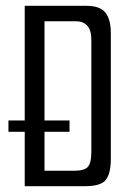

<svg xmlns="http://www.w3.org/2000/svg" viewBox="-20 -640 439 660"><path d="M65 -620H277Q324 -620 342.5 -596.5Q361 -573 361 -526V-95Q361 -44 344 -22Q327 0 273 0H65ZM9 -187V-226H219V-187ZM234 -53Q270 -53 282 -66.5Q294 -80 294 -117V-504Q294 -536 280 -551.5Q266 -567 241 -567H133V-53Z"/></svg>

Font: Smooch Sans Thin Medium
Style: Regular
Weight: 500
Version: Version 1.010